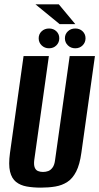

<svg xmlns="http://www.w3.org/2000/svg" viewBox="-20 -848 455 880"><path d="M167.5 12Q131.7 12 102.6 6.8Q73.5 1.6 53.6 -14.1Q33.7 -29.8 26 -61.5Q18.4 -93.1 25.7 -146.8L88 -591H204L137 -114.4Q134.4 -92.5 139.1 -80.5Q143.7 -68.4 154.1 -64.1Q164.4 -59.9 177 -59.9Q190 -59.9 201.3 -64.1Q212.6 -68.4 221.2 -80.5Q229.8 -92.5 232.4 -114.4L299.4 -591H415.1L352.9 -147.5Q345.5 -93.8 329.2 -61.8Q312.8 -29.8 288.7 -14.1Q264.6 1.6 234 6.8Q203.4 12 167.5 12ZM204.8 -626.7Q184.6 -626.7 170.9 -640Q157.3 -653.3 157.3 -672.5Q157.3 -691.8 170.9 -704.6Q184.6 -717.4 204.8 -717.4Q225.1 -717.4 238.4 -704.6Q251.7 -691.8 251.7 -672.5Q251.7 -653.3 238.4 -640Q225.1 -626.7 204.8 -626.7ZM325.1 -626.7Q304.8 -626.7 291.2 -640Q277.5 -653.3 277.5 -672.5Q277.5 -691.8 291.2 -704.6Q304.8 -717.4 325.1 -717.4Q345.3 -717.4 358.6 -704.6Q372 -691.8 372 -672.5Q372 -653.3 358.6 -640Q345.3 -626.7 325.1 -626.7ZM253.5 -737.3 142.7 -828H249.7L325.2 -737.3Z"/></svg>

Font: Alumni Sans Thin
Style: Italic
Weight: 100
Italic angle: -8°
Designer: Robert E. Leuschke
Foundry: Robert E. Leuschke
Version: Version 1.016